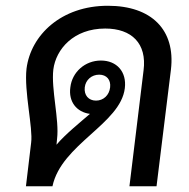

<svg xmlns="http://www.w3.org/2000/svg" viewBox="-20 -646 657 666"><path d="M88 -151 70 0H162C193 -146 398 -216 413 -340C420 -397 385 -436 330 -436C275 -436 230 -396 224 -343C217 -293 246 -257 292 -251C262 -225 205 -179 176 -144L178 -165C186 -230 157 -337 165 -405C174 -475 235 -547 345 -547C437 -547 490 -495 478 -402L429 0H523L573 -405C589 -542 506 -626 354 -626C193 -626 87 -525 72 -408C63 -329 95 -202 88 -151ZM274 -343C277 -369 298 -387 324 -387C350 -387 365 -369 362 -343C359 -316 339 -297 313 -297C287 -297 271 -316 274 -343Z"/></svg>

Font: TPK Tissa Web Medium
Style: Italic
Weight: 500
Italic angle: -7°
Designer: Jacques Le Bailly, Suppakit Chalermlarp | Katatrad Co.,Ltd.
Foundry: Jacques Le Bailly, Cadson Demak Co.,Ltd.
Version: Version 5.000;Glyphs 3.1.2 (3151)